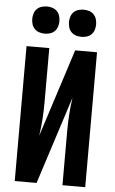

<svg xmlns="http://www.w3.org/2000/svg" viewBox="-63 -1001 625 1042"><g transform="rotate(5 250.0 -479.5)"><path d="M58 0V-735H182V-441Q182 -395 179 -349Q176 -303 169 -257L323 -735H442V0H318V-294Q318 -340 321 -386Q324 -432 331 -478L177 0ZM350 -811Q335 -811 320.5 -815.5Q306 -820 295.5 -830.5Q285 -841 280.5 -855.5Q276 -870 276 -885Q276 -900 280.5 -914.5Q285 -929 295.5 -939.5Q306 -950 320.5 -954.5Q335 -959 350 -959Q365 -959 379.5 -954.5Q394 -950 404.5 -939.5Q415 -929 419.5 -914.5Q424 -900 424 -885Q424 -870 419.5 -855.5Q415 -841 404.5 -830.5Q394 -820 379.5 -815.5Q365 -811 350 -811ZM150 -811Q135 -811 120.5 -815.5Q106 -820 95.5 -830.5Q85 -841 80.5 -855.5Q76 -870 76 -885Q76 -900 80.5 -914.5Q85 -929 95.5 -939.5Q106 -950 120.5 -954.5Q135 -959 150 -959Q165 -959 179.5 -954.5Q194 -950 204.5 -939.5Q215 -929 219.5 -914.5Q224 -900 224 -885Q224 -870 219.5 -855.5Q215 -841 204.5 -830.5Q194 -820 179.5 -815.5Q165 -811 150 -811Z"/></g></svg>

Font: Iosevka Term Curly Extrabold
Style: Regular
Weight: 800
Designer: Belleve Invis
Foundry: Belleve Invis
Version: Version 32.3.0